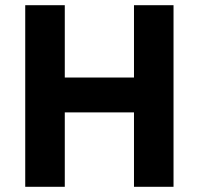

<svg xmlns="http://www.w3.org/2000/svg" viewBox="-20 -718 764 738"><path d="M495 0H647V-698H495V-420H229V-698H77V0H229V-286H495Z"/></svg>

Font: IBM Plex Sans Thai Looped
Style: Bold
Weight: 700
Designer: Mike Abbink, Paul van der Laan, Pieter van Rosmalen, Ben Mitchell, Mark Frömberg
Foundry: Bold Monday
Version: Version 1.1